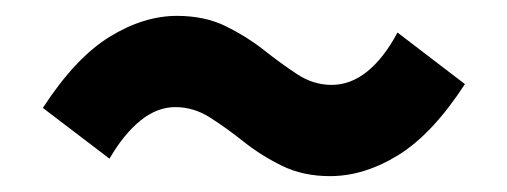

<svg xmlns="http://www.w3.org/2000/svg" viewBox="-20 -497 639 242"><path d="M396 -275Q362 -275 335.5 -288Q309 -301 287 -318.5Q265 -336 244.5 -349Q224 -362 201 -362Q178 -362 157 -345Q136 -328 118 -297L34 -361Q75 -424 118 -450.5Q161 -477 203 -477Q238 -477 264.5 -464Q291 -451 312.5 -434Q334 -417 354.5 -403.5Q375 -390 398 -390Q422 -390 443 -407Q464 -424 481 -456L566 -391Q525 -328 482 -301.5Q439 -275 396 -275Z"/></svg>

Font: Noto Sans TC Thin ExtraBold
Style: Regular
Weight: 800
Version: Version 2.004-H2;hotconv 1.0.118;makeotfexe 2.5.65603